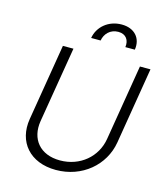

<svg xmlns="http://www.w3.org/2000/svg" viewBox="-136 -1049 1016 1167"><g transform="rotate(15 372.0 -466.0)"><path d="M325.3 -818.2H384.9C391.7 -860.1 424.4 -897 475.9 -897C525.6 -897 546.9 -861.5 540.5 -818.2H600.1C612.2 -891 566.1 -945.7 484 -945.3C401.6 -945.3 337.4 -891 325.3 -818.2ZM656.6 -727.3 577.8 -250.4C558.9 -134.6 460.9 -50.1 334.2 -50.1C207.7 -50.1 140.3 -134.6 159.1 -250.4L238.3 -727.3H171.9L92.3 -245.7C67.8 -97.3 161.2 12.4 324.9 12.4C489 12.4 618.6 -97.3 643.5 -245.7L723 -727.3Z"/></g></svg>

Font: TID UI Light
Style: Italic
Weight: 300
Italic angle: -9.39999°
Designer: The TID Project Authors
Foundry: Bakken & Bæck
Version: Version 1.001;hotconv 1.0.109;makeotfexe 2.5.65596